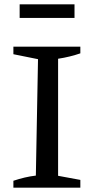

<svg xmlns="http://www.w3.org/2000/svg" viewBox="-20 -869 429 889"><path d="M42 0V-32Q69 -41 94.5 -47Q120 -53 146 -56L156 -595L42 -618V-653H352V-622Q329 -614 302.5 -607.5Q276 -601 249 -597V-55L352 -36V0ZM71 -786V-849H325V-786Z"/></svg>

Font: Piazzolla 24pt Medium
Style: Regular
Weight: 500
Designer: Juan Pablo del Peral
Foundry: Huerta Tipografica
Version: Version 2.005